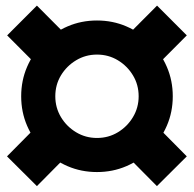

<svg xmlns="http://www.w3.org/2000/svg" viewBox="-20 -667 675 668"><path d="M317.4 -68.4Q262.7 -68.4 215.1 -88.9Q167.5 -109.4 131.1 -145.8Q94.7 -182.1 74.2 -229.7Q53.7 -277.3 53.7 -332Q53.7 -386.7 74.2 -434.3Q94.7 -481.9 131.1 -518.3Q167.5 -554.7 215.1 -575.2Q262.7 -595.7 317.4 -595.7Q372.1 -595.7 419.7 -575.2Q467.3 -554.7 503.7 -518.3Q540 -481.9 560.5 -434.3Q581.1 -386.7 581.1 -332Q581.1 -277.3 560.5 -229.7Q540 -182.1 503.7 -145.8Q467.3 -109.4 419.7 -88.9Q372.1 -68.4 317.4 -68.4ZM108.4 -19.5 4.4 -123 108.4 -228 212.4 -124.5ZM317.4 -187Q357.4 -187 390.1 -206.8Q422.9 -226.6 442.6 -259.5Q462.4 -292.5 462.4 -332Q462.4 -372.1 442.6 -404.8Q422.9 -437.5 390.1 -457.3Q357.4 -477.1 317.4 -477.1Q277.8 -477.1 244.9 -457.3Q211.9 -437.5 192.1 -404.8Q172.4 -372.1 172.4 -332Q172.4 -292.5 192.1 -259.5Q211.9 -226.6 244.9 -206.8Q277.8 -187 317.4 -187ZM525.9 -19.5 420.9 -125.5 524.9 -229 629.9 -123ZM127 -421.4 4.9 -543.9 108.4 -647.5 230.5 -524.9ZM513.7 -427.2 410.2 -530.8 526.4 -647.5 629.9 -543.9Z"/></svg>

Font: Schibsted Grotesk Black
Style: Regular
Weight: 900
Designer: Bakken & Baeck AS, Henrik Kongsvoll
Foundry: Schibsted ASA
Version: Version 1.100;gftools[0.9.25]